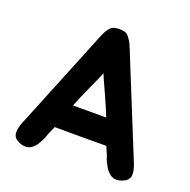

<svg xmlns="http://www.w3.org/2000/svg" viewBox="-127 -832 952 961"><g transform="rotate(20 349.5 -351.0)"><path d="M657 -68Q658 -62 658.5 -56.5Q659 -51 659 -44Q659 -32 652 -22Q649 -17 644 -12.5Q639 -8 632 -5Q607 9 579 5Q565 1 554 -8Q552 -10 551 -10.5Q550 -11 549 -13Q548 -14 547 -15.5Q546 -17 544 -18Q539 -23 536 -27.5Q533 -32 530 -37Q528 -42 525.5 -46.5Q523 -51 520 -56Q518 -60 516 -63.5Q514 -67 513 -71Q509 -80 508 -87L487 -136Q418 -136 349.5 -135.5Q281 -135 212 -136L191 -87Q189 -83 188.5 -79Q188 -75 186 -71Q184 -67 182.5 -63.5Q181 -60 179 -56Q176 -51 173.5 -46.5Q171 -42 168 -37Q166 -32 163 -27.5Q160 -23 155 -18Q153 -17 152 -15.5Q151 -14 150 -13Q149 -11 148 -10.5Q147 -10 145 -8Q134 1 120 5Q92 9 67 -5Q60 -8 55 -12.5Q50 -17 47 -22Q40 -32 40 -44Q40 -51 40.5 -56.5Q41 -62 42 -68Q44 -77 47 -86Q50 -95 50 -95L258 -607L264 -623Q266 -629 269 -634Q272 -639 274 -646Q279 -659 285 -669Q288 -675 292 -680Q296 -685 300 -690Q306 -698 317 -703Q331 -708 349.5 -708Q368 -708 382 -703Q393 -698 399 -690Q406 -681 414 -669Q420 -659 425 -646Q427 -639 430 -634Q433 -629 435 -623L441 -607L649 -95Q649 -95 652 -86Q655 -77 657 -68ZM420 -313Q407 -342 393.5 -373Q380 -404 365 -436Q361 -445 357 -454.5Q353 -464 349 -473Q346 -464 342 -454.5Q338 -445 334 -436Q319 -404 305.5 -373Q292 -342 279 -313L261 -269H438Z"/></g></svg>

Font: Jua
Style: Regular
Weight: 400
Version: Version 1.001